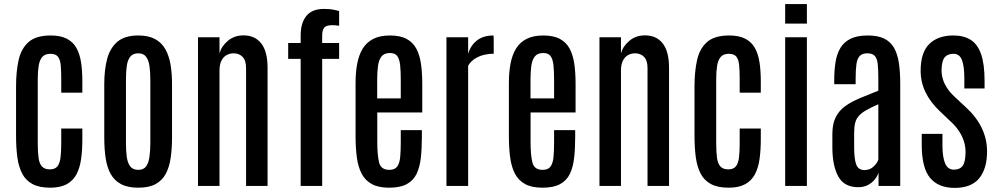

<svg xmlns="http://www.w3.org/2000/svg" viewBox="-20 -916 4913 946"><path d="M227.5 8.8Q173.8 8.8 140.4 -9Q106.9 -26.9 89.4 -60.5Q71.8 -94.2 65.4 -141.4Q59.1 -188.5 59.1 -246.6V-489.7Q59.1 -564.9 72 -621.3Q85 -677.7 121.6 -709.5Q158.2 -741.2 230 -741.2Q278.3 -741.2 309.1 -725.3Q339.8 -709.5 356.4 -679.9Q373 -650.4 379.4 -608.9Q385.7 -567.4 385.7 -516.6V-459.5H281.7V-528.3Q281.7 -568.4 279.1 -595.7Q276.4 -623 265.1 -637Q253.9 -650.9 228.5 -650.9Q202.1 -650.9 188.7 -636Q175.3 -621.1 170.7 -592.8Q166 -564.5 166 -525.9V-210.4Q166 -167.5 169.9 -138.7Q173.8 -109.9 186.8 -95.7Q199.7 -81.5 225.6 -81.5Q251.5 -81.5 263.2 -96.7Q274.9 -111.8 278.3 -140.4Q281.7 -168.9 281.7 -208.5V-282.7H385.7V-230Q385.7 -176.3 379.6 -132.6Q373.5 -88.9 356.9 -57.4Q340.3 -25.9 308.8 -8.5Q277.3 8.8 227.5 8.8Z M661.6 8.8Q609.4 8.8 576.4 -8.8Q543.5 -26.4 525.4 -58.8Q507.3 -91.3 500.5 -137.2Q493.7 -183.1 493.7 -240.2V-502.4Q493.7 -571.3 507.8 -625.2Q522 -679.2 558.3 -710.2Q594.7 -741.2 661.6 -741.2Q711.4 -741.2 743.9 -723.6Q776.4 -706.1 794.7 -673.6Q813 -641.1 820.3 -597.7Q827.6 -554.2 827.6 -502.4V-240.2Q827.6 -184.1 821 -138.4Q814.5 -92.8 796.9 -59.8Q779.3 -26.9 746.6 -9Q713.9 8.8 661.6 8.8ZM661.6 -79.1Q687 -79.1 699.5 -95.7Q711.9 -112.3 716.3 -142.3Q720.7 -172.4 720.7 -211.9V-522.9Q720.7 -562.5 716.3 -591.6Q711.9 -620.6 699.2 -637Q686.5 -653.3 661.6 -653.3Q635.3 -653.3 622.1 -637Q608.9 -620.6 604.7 -591.6Q600.6 -562.5 600.6 -522.9V-211.9Q600.6 -172.4 604.7 -142.3Q608.9 -112.3 622.1 -95.7Q635.3 -79.1 661.6 -79.1Z M955.6 0V-732.4H1061.5V-653.3Q1071.3 -688.5 1103 -715.1Q1134.8 -741.7 1179.7 -741.7Q1236.3 -741.7 1267.3 -701.9Q1298.3 -662.1 1298.3 -582.5V0H1192.4V-580.6Q1192.4 -618.2 1175.3 -635.7Q1158.2 -653.3 1131.3 -653.3Q1111.3 -653.3 1095.5 -644Q1079.6 -634.8 1070.6 -616.2Q1061.5 -597.7 1061.5 -568.8V0Z M1461.4 0V-626H1399.9V-704.1H1461.4V-740.2Q1461.4 -803.2 1489.5 -837.6Q1517.6 -872.1 1576.7 -872.1Q1606 -872.1 1627.2 -867.4Q1648.4 -862.8 1650.9 -861.3V-789.1Q1632.8 -792 1617.7 -792Q1586.4 -792 1576.9 -778.8Q1567.4 -765.6 1567.4 -742.7V-704.1H1650.9V-626H1567.4V0Z M1897.5 8.8Q1844.2 8.8 1811.5 -9.3Q1778.8 -27.3 1761.5 -61Q1744.1 -94.7 1738 -141.8Q1731.9 -189 1731.9 -246.1V-507.8Q1731.9 -559.6 1740 -602.3Q1748 -645 1766.8 -676Q1785.6 -707 1818.6 -724.1Q1851.6 -741.2 1901.4 -741.2Q1952.1 -741.2 1983.6 -724.1Q2015.1 -707 2031.7 -675.5Q2048.3 -644 2054.4 -600.3Q2060.5 -556.6 2060.5 -503.9V-361.8H1838.9V-216.3Q1838.9 -149.9 1848.1 -114.5Q1857.4 -79.1 1898.4 -79.1Q1925.8 -79.1 1937.5 -95.9Q1949.2 -112.8 1951.9 -143.3Q1954.6 -173.8 1954.6 -214.8V-274.9H2058.6V-242.2Q2058.6 -184.6 2053.5 -138.4Q2048.3 -92.3 2032.5 -59.3Q2016.6 -26.4 1984.1 -8.8Q1951.7 8.8 1897.5 8.8ZM1838.4 -431.2H1954.6V-524.4Q1954.6 -566.9 1951.4 -595.9Q1948.2 -625 1937.3 -639.9Q1926.3 -654.8 1901.4 -654.8Q1873 -654.8 1859.6 -637.7Q1846.2 -620.6 1842.3 -590.6Q1838.4 -560.5 1838.4 -521Z M2179.7 0V-732.4H2286.6V-650.9Q2299.3 -693.4 2330.8 -717.3Q2362.3 -741.2 2411.1 -741.2Q2412.1 -741.2 2412.4 -727.5Q2412.6 -713.9 2412.6 -696.3Q2412.6 -678.7 2412.6 -665Q2412.6 -651.4 2412.6 -651.4Q2389.2 -651.4 2365.2 -645.8Q2341.3 -640.1 2320.6 -627.2Q2299.8 -614.3 2286.6 -592.3V0Z M2652.8 8.8Q2599.6 8.8 2566.9 -9.3Q2534.2 -27.3 2516.8 -61Q2499.5 -94.7 2493.4 -141.8Q2487.3 -189 2487.3 -246.1V-507.8Q2487.3 -559.6 2495.4 -602.3Q2503.4 -645 2522.2 -676Q2541 -707 2574 -724.1Q2606.9 -741.2 2656.7 -741.2Q2707.5 -741.2 2739 -724.1Q2770.5 -707 2787.1 -675.5Q2803.7 -644 2809.8 -600.3Q2815.9 -556.6 2815.9 -503.9V-361.8H2594.2V-216.3Q2594.2 -149.9 2603.5 -114.5Q2612.8 -79.1 2653.8 -79.1Q2681.2 -79.1 2692.9 -95.9Q2704.6 -112.8 2707.3 -143.3Q2710 -173.8 2710 -214.8V-274.9H2814V-242.2Q2814 -184.6 2808.8 -138.4Q2803.7 -92.3 2787.8 -59.3Q2772 -26.4 2739.5 -8.8Q2707 8.8 2652.8 8.8ZM2593.8 -431.2H2710V-524.4Q2710 -566.9 2706.8 -595.9Q2703.6 -625 2692.6 -639.9Q2681.6 -654.8 2656.7 -654.8Q2628.4 -654.8 2615 -637.7Q2601.6 -620.6 2597.7 -590.6Q2593.8 -560.5 2593.8 -521Z M2933.6 0V-732.4H3039.6V-653.3Q3049.3 -688.5 3081.1 -715.1Q3112.8 -741.7 3157.7 -741.7Q3214.4 -741.7 3245.4 -701.9Q3276.4 -662.1 3276.4 -582.5V0H3170.4V-580.6Q3170.4 -618.2 3153.3 -635.7Q3136.2 -653.3 3109.4 -653.3Q3089.4 -653.3 3073.5 -644Q3057.6 -634.8 3048.6 -616.2Q3039.6 -597.7 3039.6 -568.8V0Z M3570.3 8.8Q3516.6 8.8 3483.2 -9Q3449.7 -26.9 3432.1 -60.5Q3414.6 -94.2 3408.2 -141.4Q3401.9 -188.5 3401.9 -246.6V-489.7Q3401.9 -564.9 3414.8 -621.3Q3427.7 -677.7 3464.4 -709.5Q3501 -741.2 3572.8 -741.2Q3621.1 -741.2 3651.9 -725.3Q3682.6 -709.5 3699.2 -679.9Q3715.8 -650.4 3722.2 -608.9Q3728.5 -567.4 3728.5 -516.6V-459.5H3624.5V-528.3Q3624.5 -568.4 3621.8 -595.7Q3619.1 -623 3607.9 -637Q3596.7 -650.9 3571.3 -650.9Q3544.9 -650.9 3531.5 -636Q3518.1 -621.1 3513.4 -592.8Q3508.8 -564.5 3508.8 -525.9V-210.4Q3508.8 -167.5 3512.7 -138.7Q3516.6 -109.9 3529.5 -95.7Q3542.5 -81.5 3568.4 -81.5Q3594.2 -81.5 3606 -96.7Q3617.7 -111.8 3621.1 -140.4Q3624.5 -168.9 3624.5 -208.5V-282.7H3728.5V-230Q3728.5 -176.3 3722.4 -132.6Q3716.3 -88.9 3699.7 -57.4Q3683.1 -25.9 3651.6 -8.5Q3620.1 8.8 3570.3 8.8Z M3848.6 0V-732.4H3955.6V0ZM3848.6 -799.8V-896H3955.6V-799.8Z M4208 6.3Q4140.1 6.3 4110.8 -45.7Q4081.5 -97.7 4081.1 -189V-254.9Q4081.1 -305.7 4097.7 -338.6Q4114.3 -371.6 4144.8 -393.3Q4175.3 -415 4216.8 -432.4Q4258.3 -449.7 4307.6 -469.2V-527.3Q4307.6 -572.3 4304.7 -599.9Q4301.8 -627.4 4290.3 -640.4Q4278.8 -653.3 4253.4 -653.3Q4228.5 -653.3 4216.1 -640.4Q4203.6 -627.4 4199.7 -599.6Q4195.8 -571.8 4195.8 -527.8V-501H4090.3V-522Q4090.3 -569.8 4096.7 -609.9Q4103 -649.9 4120.4 -679.2Q4137.7 -708.5 4170.4 -724.9Q4203.1 -741.2 4255.9 -741.2Q4305.2 -741.2 4336.4 -725.8Q4367.7 -710.4 4384.8 -680.7Q4401.9 -650.9 4408.7 -606.7Q4415.5 -562.5 4415.5 -504.4V0H4308.6V-65.4Q4303.7 -49.3 4290.8 -32.7Q4277.8 -16.1 4257.3 -4.9Q4236.8 6.3 4208 6.3ZM4239.7 -78.1Q4265.6 -78.1 4283.9 -95.2Q4302.2 -112.3 4307.6 -129.4V-402.3Q4272 -386.7 4248.8 -373.5Q4225.6 -360.4 4212.4 -345.9Q4199.2 -331.5 4193.8 -311.5Q4188.5 -291.5 4188.5 -261.2V-190.4Q4188.5 -130.9 4199 -104.5Q4209.5 -78.1 4239.7 -78.1Z M4683.6 9.8Q4603.5 9.8 4562.5 -39.6Q4521.5 -88.9 4521.5 -202.6V-256.3H4623.5V-200.7Q4623.5 -142.1 4636.7 -111.1Q4649.9 -80.1 4679.7 -80.1Q4709.5 -80.1 4723.4 -99.4Q4737.3 -118.7 4737.3 -168.5Q4737.3 -193.8 4729.5 -219Q4721.7 -244.1 4705.8 -268.8Q4689.9 -293.5 4665 -316.4L4610.4 -368.2Q4564.5 -411.6 4540.3 -461.2Q4516.1 -510.7 4516.1 -567.4Q4516.1 -657.2 4558.6 -699.2Q4601.1 -741.2 4677.2 -741.2Q4728 -741.2 4762.2 -720Q4796.4 -698.7 4813.7 -649.7Q4831.1 -600.6 4831.1 -516.1V-480H4731.4V-530.3Q4731.4 -588.9 4719.7 -619.9Q4708 -650.9 4678.2 -650.9Q4649.4 -650.9 4635 -634.3Q4620.6 -617.7 4619.1 -573.7Q4618.7 -551.3 4625 -528.3Q4631.3 -505.4 4645.8 -483.2Q4660.2 -460.9 4683.1 -439.5L4739.3 -387.2Q4791 -339.8 4817.1 -285.4Q4843.3 -231 4843.3 -169.9Q4843.3 -85 4804.7 -37.6Q4766.1 9.8 4683.6 9.8Z"/></svg>

Font: Antonio Medium
Style: Regular
Weight: 500
Designer: Vernon Adams
Foundry: Vernon Adams
Version: Version 1.002